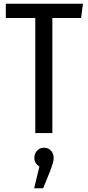

<svg xmlns="http://www.w3.org/2000/svg" viewBox="-20 -709 468 1023"><path d="M412 -613H259V0H168V-613H11V-689H422ZM266 132Q266 145 261.5 160.5Q257 176 245 208L210 294H162L190 178Q163 162 163 132Q163 109 177.5 93.5Q192 78 215 78Q237 78 251.5 93.5Q266 109 266 132Z"/></svg>

Font: Fira Sans Compressed
Style: Regular
Weight: 400
Width: 1
Designer: bBox Type GmbH & Carrois Corporate GbR & Edenspiekermann AG
Foundry: bBox Type GmbH & Carrois Corporate GbR & Edenspiekermann AG
Version: Version 4.301